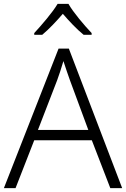

<svg xmlns="http://www.w3.org/2000/svg" viewBox="-20 -967 648 987"><path d="M332 -947H276C251 -904 193 -837 156 -797V-788H197C233 -818 271 -859 303 -896C335 -859 374 -817 410 -788H451V-797C414 -836 356 -904 332 -947ZM547 0H608L334 -717H281L0 0H60L156 -246H452ZM339 -556 434 -299H175L274 -555C283 -580 296 -618 306 -653C316 -622 332 -575 339 -556Z"/></svg>

Font: Noto Sans Myanmar UI Light
Style: Regular
Weight: 300
Designer: Monotype Design Team
Foundry: Monotype Imaging Inc.
Version: Version 2.103